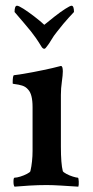

<svg xmlns="http://www.w3.org/2000/svg" viewBox="-20 -666 333 688"><path d="M32.2 2.9Q28.3 -1 28.3 -15.6Q28.3 -29.3 32.2 -29.3Q40 -29.3 52.7 -33.2Q65.4 -37.1 76.7 -43Q87.9 -48.8 88.9 -52.7Q92.8 -69.3 94.7 -87.9Q96.7 -106.4 96.7 -125V-282.2Q96.7 -328.1 81.1 -344.7Q72.3 -355.5 59.1 -359.4Q45.9 -363.3 35.6 -364.3Q25.4 -365.2 25.4 -367.2Q25.4 -396.5 30.3 -396.5Q61.5 -400.4 99.1 -407.7Q136.7 -415 167 -421.9L198.2 -429.7Q205.1 -429.7 205.1 -410.2Q205.1 -397.5 201.7 -373.5Q198.2 -349.6 198.2 -326.2V-140.6Q198.2 -79.1 205.1 -52.7Q207 -48.8 217.8 -43Q228.5 -37.1 241.2 -33.2Q253.9 -29.3 258.8 -29.3Q261.7 -29.3 262.2 -15.6Q262.7 -2 260.7 2.9Q230.5 1 199.2 -1Q168 -2.9 147.5 -2.9Q117.2 -2.9 85.4 -1Q53.7 1 32.2 2.9ZM138.7 -491.2Q132.8 -491.2 127.9 -500Q117.2 -517.6 107.9 -530.8Q98.6 -543.9 90.8 -553.7Q81.1 -565.4 66.4 -583Q51.8 -600.6 32.2 -623Q32.2 -645.5 41 -645.5Q46.9 -645.5 64.5 -634.3Q82 -623 103 -606.9Q124 -590.8 138.7 -577.1Q155.3 -590.8 175.8 -606.9Q196.3 -623 213.9 -634.3Q231.4 -645.5 236.3 -645.5Q245.1 -645.5 245.1 -623Q243.2 -621.1 226.1 -602.5Q209 -584 184.6 -552.7Q171.9 -537.1 164.1 -523.4Q156.2 -509.8 148.4 -500Q142.6 -491.2 138.7 -491.2Z"/></svg>

Font: Crimson Text SemiBold
Style: Regular
Weight: 600
Designer: Sebastian Kosch
Foundry: Sebastian Kosch
Version: Version 1.100; ttfautohint (v1.8.4)